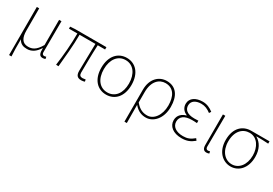

<svg xmlns="http://www.w3.org/2000/svg" viewBox="31 -1425 3566 2508"><g transform="rotate(30 1814.0 -171.0)"><path d="M105 198H141C136 108 136 66 136 -58C167 0 210 13 267 13C332 13 392 -22 440 -101H442C440 -20 454 13 503 13C520 13 533 9 543 4L537 -26C523 -22 516 -20 506 -20C488 -20 475 -33 475 -59C475 -217 476 -368 477 -527H441V-147C376 -35 320 -20 263 -20C176 -20 141 -85 141 -192V-527H105Z M610 -492H737C737 -329 722 -154 700 0L737 2C751 -152 770 -327 770 -492H1009C1007 -355 1001 -153 1001 -81C1001 -14 1028 13 1084 13C1107 13 1122 9 1137 4L1131 -26C1108 -22 1095 -20 1086 -20C1051 -20 1035 -37 1035 -75C1035 -146 1037 -351 1044 -492H1155V-527H682L610 -522Z M1459 13C1589 13 1686 -86 1686 -262C1686 -441 1589 -540 1459 -540C1328 -540 1231 -441 1231 -262C1231 -86 1328 13 1459 13ZM1459 -20C1342 -20 1269 -115 1269 -262C1269 -408 1342 -507 1459 -507C1575 -507 1648 -408 1648 -262C1648 -115 1575 -20 1459 -20Z M1845 198H1881C1881 92 1881 31 1879 -75C1935 -9 1992 13 2058 13C2168 13 2274 -92 2274 -271C2274 -434 2204 -540 2062 -540C1947 -540 1845 -452 1845 -283ZM2060 -20C2003 -20 1944 -35 1881 -113V-268C1881 -435 1968 -507 2060 -507C2186 -507 2237 -405 2237 -271C2237 -124 2158 -20 2060 -20Z M2596 13C2675 13 2725 -7 2785 -56L2765 -84C2709 -37 2665 -20 2600 -20C2496 -20 2430 -67 2430 -143C2430 -217 2488 -262 2599 -262C2624 -262 2644 -262 2675 -259V-296C2648 -294 2635 -294 2615 -294C2503 -294 2459 -341 2459 -403C2459 -474 2523 -507 2600 -507C2655 -507 2699 -487 2745 -452L2763 -480C2717 -516 2666 -540 2602 -540C2502 -540 2421 -494 2421 -405C2421 -350 2452 -304 2507 -282V-277C2449 -262 2392 -220 2392 -141C2392 -51 2469 13 2596 13Z M2973 13C2991 13 3004 9 3014 4L3007 -26C2994 -22 2986 -20 2976 -20C2959 -20 2945 -33 2945 -59C2945 -217 2947 -368 2948 -527H2912V-66C2912 -10 2935 13 2973 13Z M3336 13C3455 13 3556 -84 3556 -257C3556 -371 3510 -452 3436 -494V-498C3497 -498 3554 -496 3615 -492V-527H3338C3218 -527 3110 -445 3110 -257C3110 -84 3216 13 3336 13ZM3336 -20C3230 -20 3148 -113 3148 -257C3148 -413 3232 -494 3337 -494C3453 -494 3519 -381 3519 -257C3519 -113 3440 -20 3336 -20Z"/></g></svg>

Font: Kinto Sans Thin
Style: Regular
Weight: 100
Designer: Authors: Ryoko NISHIZUKA  (kana & ideographs); Paul D. Hunt (Latin, Greek & Cyrillic); Wenlong ZHANG  (bopomofo); Sandol
Foundry: Adobe Systems Incorporated, ookami Inc.
Version: Version 0.001